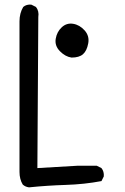

<svg xmlns="http://www.w3.org/2000/svg" viewBox="-20 -813 540 827"><path d="M105 -6Q89 -8 78 -18Q64 -41 64 -72.5Q64 -104 64 -721Q64 -756 80 -783Q94 -795 115 -793L135 -783Q149 -765 145 -740L141 -89L312 -99H397L417 -89Q429 -74 427 -53L417 -33Q343 -19 263 -16.5Q183 -14 105 -6ZM288 -565Q261 -569 238 -592.5Q215 -616 220 -646Q225 -676 246 -695.5Q267 -715 295 -710.5Q323 -706 344.5 -682Q366 -658 360 -626Q354 -594 337.5 -579.5Q321 -565 288 -565Z"/></svg>

Font: NaniFont Regular
Style: Regular
Weight: 400
Designer: Nanigashitei
Version: Version 1.036